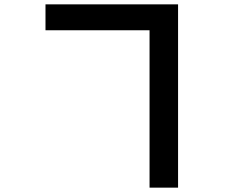

<svg xmlns="http://www.w3.org/2000/svg" viewBox="-20 -807 1040 882"><path d="M189 -668V-787H798V55H667V-668Z"/></svg>

Font: SpoqaHanSans-Bold
Style: Regular
Weight: 700
Designer: [Spoqa Han Sans] Dong-huui Kim \uAE40 \uB3D9 \uD718   [Noto Sans] Ryoko NISHIZUKA \u897F \u585A \u6DBC \u5B50  (kana & i
Foundry: Spoqa (http://www.spoqa-han-sans.com)
Version: Version 2.000